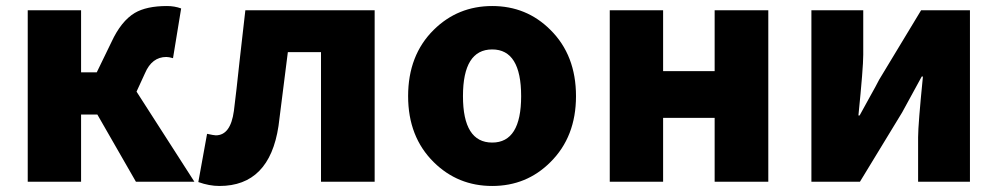

<svg xmlns="http://www.w3.org/2000/svg" viewBox="-20 -603 3309 637"><path d="M625 0H431L303 -223H249V0H72V-569H249V-363H301L350 -464Q382 -533 427 -560Q466 -583 534 -583Q559 -583 581 -575L554 -410Q540 -414 532 -414Q484 -414 461 -360L433 -299Z M638 1 667 -159Q690 -154 696 -154Q745 -154 756 -235Q764 -298 775 -402L794 -569H1223V0H1045V-430H935Q908 -213 904 -185Q874 14 708 14Q674 14 638 1Z M1419 -65Q1334 -149 1334 -284Q1334 -420 1419 -504Q1499 -583 1613 -583Q1727 -583 1806 -504Q1891 -420 1891 -284Q1891 -149 1806 -65Q1727 14 1613 14Q1499 14 1419 -65ZM1709 -284Q1709 -439 1613 -439Q1516 -439 1516 -284Q1516 -130 1613 -130Q1709 -130 1709 -284Z M2003 -569H2180V-367H2351V-569H2529V0H2351V-212H2180V0H2003Z M2672 -569H2844V-421Q2844 -378 2828 -220H2832L2865 -280Q2888 -321 2897 -339L3036 -569H3198V0H3026V-148Q3026 -189 3042 -349H3038L2973 -230L2833 0H2672Z"/></svg>

Font: Source Han Sans CN Heavy
Style: Bold
Weight: 900
Designer: Ryoko NISHIZUKA (kana & ideographs); Paul D. Hunt (Latin, Greek & Cyrillic); Wenlong ZHANG (bopomofo); Sandoll Communica
Foundry: Adobe Systems Incorporated
Version: Version 1.000;PS 1;hotconv 1.0.78;makeotf.lib2.5.61930